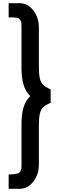

<svg xmlns="http://www.w3.org/2000/svg" viewBox="-20 -862 376 1225"><path d="M35.2 342.8V251Q86.9 251 102.1 240.2Q117.2 229.5 117.2 195.8V-69.8Q117.2 -132.8 129.9 -175.8Q142.6 -218.8 172.9 -249Q142.6 -279.3 129.9 -322.5Q117.2 -365.7 117.2 -428.2V-688Q117.2 -704.1 116.2 -714.6Q115.2 -725.1 110.6 -732.4Q106 -739.7 102.1 -743.2Q98.1 -746.6 86.9 -748.5Q75.7 -750.5 67.6 -750.7Q59.6 -751 40.5 -751Q37.1 -751 35.2 -751V-841.8H103Q155.8 -841.8 191.9 -796.4Q228 -751 228 -685.1V-442.9Q228 -388.7 234.1 -362.1Q240.2 -335.4 254.9 -321Q269.5 -306.6 303.2 -292V-206.1Q269.5 -191.9 254.9 -177.2Q240.2 -162.6 234.1 -136Q228 -109.4 228 -55.2V187Q228 252.4 191.9 297.6Q155.8 342.8 103 342.8Z"/></svg>

Font: Orkney
Style: Bold
Weight: 700
Designer: Samuel Oakes and Alfredo Marco Pradil
Foundry: Alfredo Marco Pradil
Version: 1.0